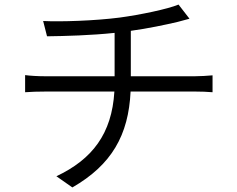

<svg xmlns="http://www.w3.org/2000/svg" viewBox="-20 -783 1040 841"><path d="M90 -454V-379C114 -381 147 -382 179 -382H481C470 -197 384 -85 227 -11L297 38C469 -61 543 -191 552 -382H836C860 -382 890 -381 911 -379V-453C890 -451 856 -449 834 -449H553V-648C627 -658 707 -675 758 -687C772 -691 790 -696 810 -701L762 -763C714 -743 593 -718 504 -706C396 -692 244 -687 169 -691L186 -624C265 -625 379 -628 482 -639V-449H177C147 -449 112 -451 90 -454Z"/></svg>

Font: Noto Sans CJK HK DemiLight
Style: Regular
Weight: 350
Designer: Ryoko NISHIZUKA 西塚涼子 (kana, bopomofo & ideographs); Paul D. Hunt (Latin, Greek & Cyrillic); Sandoll Communications 산돌커뮤니
Foundry: Adobe
Version: Version 2.004;hotconv 1.0.118;makeotfexe 2.5.65603